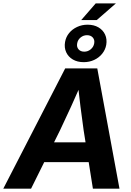

<svg xmlns="http://www.w3.org/2000/svg" viewBox="-54 -1141 795 1161"><path d="M-34.2 0 340.3 -727.5H534.2L668.5 0H507.8L451.7 -353.5Q441.9 -421.9 432.4 -497.8Q422.9 -573.7 412.6 -668H452.1Q411.1 -574.2 376.7 -498.5Q342.3 -422.9 309.1 -353.5L133.8 0ZM152.8 -160.6 172.9 -280.3H554.7L534.7 -160.6ZM437 -1019.5 524.9 -1120.6H647L530.8 -1019.5ZM452.1 -765.1Q414.1 -765.1 386.5 -781.2Q358.9 -797.4 346.2 -825.2Q333.5 -853 339.4 -887.2Q344.7 -917.5 363.8 -940.9Q382.8 -964.4 412.1 -978Q441.4 -991.7 475.6 -991.7Q513.7 -991.7 541.3 -975.6Q568.8 -959.5 581.5 -931.9Q594.2 -904.3 588.4 -869.6Q583 -839.8 563.7 -815.9Q544.4 -792 515.4 -778.6Q486.3 -765.1 452.1 -765.1ZM455.6 -828.6Q477.5 -828.6 494.6 -842.8Q511.7 -856.9 515.6 -878.4Q519.5 -899.9 507.1 -914.1Q494.6 -928.2 472.2 -928.2Q450.2 -928.2 433.1 -914.1Q416 -899.9 412.6 -878.4Q408.7 -856.9 420.9 -842.8Q433.1 -828.6 455.6 -828.6Z"/></svg>

Font: Inter 28pt
Style: Bold Italic
Weight: 700
Italic angle: -9.3988°
Designer: Rasmus Andersson
Foundry: rsms
Version: Version 4.001;git-66647c0bb